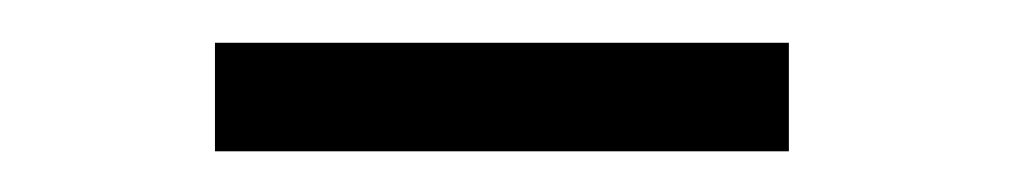

<svg xmlns="http://www.w3.org/2000/svg" viewBox="-20 -746 490 92"><path d="M83 -725.5H358V-673.5H83Z"/></svg>

Font: League Mono Condensed Light
Style: Regular
Weight: 300
Width: 1
Designer: Tyler Finck
Foundry: The League of Moveable Type / Tyler Finck
Version: Version 2.210